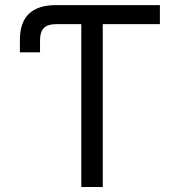

<svg xmlns="http://www.w3.org/2000/svg" viewBox="-20 -748 704 768"><path d="M59.6 -538.6V-587.9Q59.6 -658.2 95.7 -692.9Q131.8 -727.5 203.6 -727.5H250V-651.4H204.1Q170.9 -651.4 155.5 -636Q140.1 -620.6 140.1 -586.9V-538.6ZM250 -651.4V-727.5H619.6V-651.4H391.1V0H305.2V-651.4Z"/></svg>

Font: V-Inter
Style: Regular-375
Weight: 375
Designer: Rasmus Andersson
Foundry: rsms
Version: Version 4.000;git-4146feb